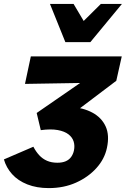

<svg xmlns="http://www.w3.org/2000/svg" viewBox="-22 -947 645 984"><path d="M228 17Q166 17 118 -2Q70 -21 40 -54.5Q10 -88 -2 -130L149 -195Q162 -170 179 -151.5Q196 -133 219 -123Q242 -113 272 -113Q297 -113 314.5 -120.5Q332 -128 342.5 -142.5Q353 -157 357 -176Q362 -200 355.5 -221.5Q349 -243 329 -258.5Q309 -274 274 -280.5Q239 -287 187 -280L166 -368L505 -602L525 -524L106 -517L136 -658H602L574 -533L299 -325L338 -400Q405 -395 452 -369.5Q499 -344 519.5 -299Q540 -254 526 -189Q514 -132 472 -85.5Q430 -39 367.5 -11Q305 17 228 17ZM313 -731 375 -808 495 -927H603L441 -731ZM313 -731 234 -927H355L425 -809L441 -731Z"/></svg>

Font: Ysabeau Infant Black
Style: Italic
Weight: 900
Italic angle: -12°
Designer: Christian Thalmann (Catharsis Fonts)
Version: Version 2.001;gftools[0.9.30]; featfreeze: ss01,ss02,lnum